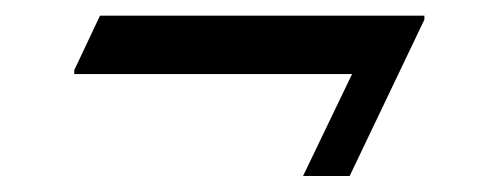

<svg xmlns="http://www.w3.org/2000/svg" viewBox="-20 -425 626 241"><path d="M105.5 -405.3H512.7V-400.4L418.9 -204.1H360.4L421.9 -332H73.2V-336.9Z"/></svg>

Font: Nova Square
Style: Book
Weight: 400
Designer: Wojciech Kalinowski "wmk69" (wmk69@o2.pl)
Foundry: Wojciech Kalinowski "wmk69" (wmk69@o2.pl)
Version: Version 3.1.0; 2021-05-23